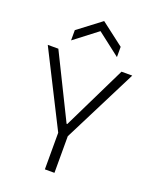

<svg xmlns="http://www.w3.org/2000/svg" viewBox="-162 -984 861 1074"><g transform="rotate(20 268.5 -446.5)"><path d="M240 0V-218L17 -660H80L267 -281H271L456 -660H520L297 -218V0ZM131 -728V-789L268 -893L404 -789V-728L268 -833Z"/></g></svg>

Font: Bricolage Grotesque ExtraLight
Style: Regular
Weight: 250
Designer: Mathieu Triay
Foundry: Atelier Triay
Version: Version 1.000;gftools[0.9.30]